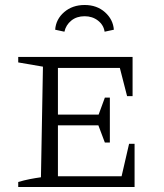

<svg xmlns="http://www.w3.org/2000/svg" viewBox="-20 -749 655 769"><path d="M497 -173H519V0H53V-20Q76 -27 99 -31.5Q122 -36 144 -39L152 -482L53 -499V-521H511V-364H489L460 -477H212V-290H375L400 -358H420V-178H400L374 -247H212V-43H467ZM319 -729Q368 -729 400.5 -700Q433 -671 436 -630L399 -622Q395 -649 372.5 -666.5Q350 -684 319 -684Q287 -684 265.5 -666.5Q244 -649 238 -622L201 -630Q204 -672 237 -700.5Q270 -729 319 -729Z"/></svg>

Font: Piazzolla SC Light
Style: Regular
Weight: 300
Designer: Juan Pablo del Peral
Foundry: Huerta Tipografica
Version: Version 1.330